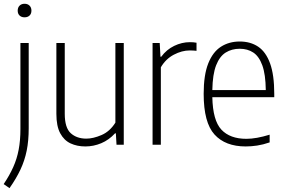

<svg xmlns="http://www.w3.org/2000/svg" viewBox="-32 -769 1518 1020"><path d="M18.5 230.5 -12.5 209Q18.5 163 38.2 119Q58 75 67.2 26Q76.5 -23 76.5 -83.5V-540.5H120.5V-88Q120.5 -21.5 109.8 31.5Q99 84.5 76.5 132.2Q54 180 18.5 230.5ZM98.5 -677Q82 -677 72 -686.5Q62 -696 62 -712.5Q62 -729 72 -739Q82 -749 98.5 -749Q115 -749 125 -739Q135 -729 135 -712.5Q135 -696 125 -686.5Q115 -677 98.5 -677Z M421.5 9Q377.5 9 342.8 -7.2Q308 -23.5 287.8 -61.2Q267.5 -99 267.5 -164.5V-540.5H312V-164.5Q312 -90 344 -61.2Q376 -32.5 426.5 -32.5Q463 -32.5 507.2 -51.5Q551.5 -70.5 581 -117.5V-540.5H625.5V0H587L583.5 -60.5H579Q547 -25.5 506 -8.2Q465 9 421.5 9Z M778.5 0V-540.5H816.5L820.5 -467.5H824.5Q852.5 -505.5 893.2 -525.2Q934 -545 977 -545Q996.5 -545 1012 -542V-499Q1003 -500 994.8 -500.5Q986.5 -501 975.5 -501Q934.5 -501 891.5 -478.5Q848.5 -456 822.5 -411.5V0Z M1273.5 9Q1165 9 1107.5 -54.5Q1050 -118 1050 -270.5Q1050 -370.5 1074.2 -431.8Q1098.5 -493 1141.8 -520.8Q1185 -548.5 1241.5 -548.5Q1298.5 -548.5 1339.5 -521Q1380.5 -493.5 1402.8 -432.2Q1425 -371 1425 -270V-252.5H1096Q1098.5 -129 1144.2 -80.2Q1190 -31.5 1277 -31.5Q1329 -31.5 1400.5 -53.5V-12.5Q1365.5 -0.5 1334.5 4.2Q1303.5 9 1273.5 9ZM1241.5 -510Q1199.5 -510 1167.2 -490Q1135 -470 1116.2 -422.2Q1097.5 -374.5 1096 -290.5H1380Q1379 -374 1361.5 -422Q1344 -470 1313.5 -490Q1283 -510 1241.5 -510Z"/></svg>

Font: Encode Sans SemiCondensed SemiCondensed ExtraLight
Style: Regular
Weight: 200
Width: 4
Designer: Multiple Designers
Foundry: Impallari Type
Version: Version 3.000; ttfautohint (v1.8.3) -l 8 -r 50 -G 200 -x 14 